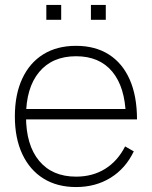

<svg xmlns="http://www.w3.org/2000/svg" viewBox="-20 -740 613 775"><path d="M347 -660V-720H407V-660ZM167 -660V-720H227V-660ZM287 15Q210.5 15 155.2 -19.5Q100 -54 70 -118Q40 -182 40 -270Q40 -358.5 69.8 -422.5Q99.5 -486.5 154.8 -520.8Q210 -555 287 -555Q364.5 -555 419.5 -520Q474.5 -485 503.8 -418.5Q533 -352 533 -258H488V-272Q485 -388.5 433.2 -450.8Q381.5 -513 287 -513Q191 -513 138 -449.2Q85 -385.5 85 -270Q85 -154.5 138 -90.8Q191 -27 287 -27Q354 -27 404.5 -58.5Q455 -90 485 -149L520 -129Q487 -60 426.5 -22.5Q366 15 287 15ZM67 -258V-300H507V-258Z"/></svg>

Font: Manrope ExtraLight ExtraLight
Style: Regular
Weight: 250
Version: Version 4.501